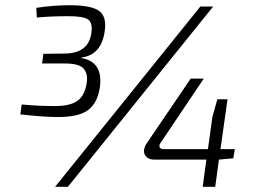

<svg xmlns="http://www.w3.org/2000/svg" viewBox="-20 -715 982 735"><path d="M294 -495 289 -493Q373 -481 363 -386Q355 -323 319 -295Q283 -267 203 -267Q148 -267 58 -277L63 -315Q129 -309 190 -309Q249 -309 277 -329.5Q305 -350 312 -398Q317 -432 300.5 -452Q284 -472 228 -472H141L146 -509L230 -510Q321 -512 330 -591Q335 -628 317 -640.5Q299 -653 242 -653Q174 -653 121 -648L119 -685Q185 -695 246 -695Q329 -695 359 -673.5Q389 -652 381 -597Q369 -506 294 -495ZM796 -690 240 0H191L747 -690ZM873 -109 818 -104 804 0H756L770 -104H571Q546 -104 535.5 -121Q525 -138 540 -164L710 -414H760L594 -167Q588 -158 591.5 -151Q595 -144 607 -144H776L793 -267L812 -335H851L824 -144H879Z"/></svg>

Font: Exo 2.0 Light
Style: Italic
Weight: 300
Italic angle: -8°
Designer: Natanael Gama
Version: Version 1.001;PS 001.001;hotconv 1.0.70;makeotf.lib2.5.58329